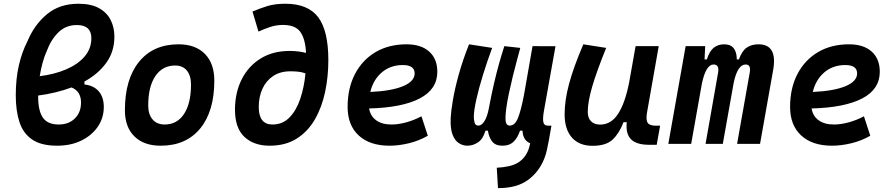

<svg xmlns="http://www.w3.org/2000/svg" viewBox="-20 -762 4728 1017"><path d="M427.2 -330.1V-314.5Q476.6 -309.1 503.2 -278.1Q529.8 -247.1 529.8 -195.3Q529.8 -137.7 498.3 -91.3Q466.8 -44.9 411.1 -17.6Q355.5 9.8 282.7 9.8Q197.8 9.8 149.9 -23.2Q102.1 -56.2 82.8 -116.2Q63.5 -176.3 63.5 -256.8Q63.5 -344.2 79.8 -415.5Q96.2 -486.8 125.5 -543.5Q161.6 -630.9 228.5 -686.5Q295.4 -742.2 395.5 -742.2Q462.4 -742.2 504.4 -718.8Q546.4 -695.3 566.2 -656Q585.9 -616.7 585.9 -568.4Q585.9 -488.3 542.7 -429Q499.5 -369.6 427.2 -330.1ZM190.4 -358.4Q268.6 -368.2 330.3 -394.5Q392.1 -420.9 428 -462.6Q463.9 -504.4 463.9 -559.6Q463.9 -629.4 387.2 -629.4Q329.1 -629.4 289.8 -591.1Q250.5 -552.7 228.5 -493.7Q215.3 -464.8 205.8 -430.2Q196.3 -395.5 190.4 -358.4ZM358.9 -298.8Q318.4 -283.7 273.9 -272.9Q229.5 -262.2 182.1 -255.9Q182.1 -252.4 182.1 -249.5Q182.1 -174.8 207.3 -138.7Q232.4 -102.5 290.5 -102.5Q344.2 -102.5 376.7 -134.8Q409.2 -167 409.2 -218.8Q409.2 -278.3 358.9 -298.8Z M831.1 9.8Q741.7 9.8 691.7 -39.8Q641.6 -89.4 641.6 -177.7Q641.6 -342.8 716.8 -435.1Q792 -527.3 925.8 -527.3Q1015.1 -527.3 1065.2 -476.6Q1115.2 -425.8 1115.2 -335Q1115.2 -172.4 1040.3 -81.3Q965.3 9.8 831.1 9.8ZM852.5 -102.5Q918 -102.5 954.8 -158.4Q991.7 -214.4 991.7 -314Q991.7 -361.8 969.7 -388.4Q947.8 -415 907.7 -415Q840.8 -415 803 -359.1Q765.1 -303.2 765.1 -203.6Q765.1 -156.2 788.1 -129.4Q811 -102.5 852.5 -102.5Z M1408.2 9.8Q1324.2 9.8 1274.2 -37.4Q1224.1 -84.5 1224.6 -184.1Q1225.6 -273.9 1261 -343.3Q1296.4 -412.6 1361.1 -452.4Q1425.8 -492.2 1514.2 -492.2Q1559.1 -492.2 1601.1 -481.9Q1597.2 -556.6 1570.6 -593.3Q1543.9 -629.9 1479.5 -629.9Q1445.3 -629.9 1414.3 -620.1Q1383.3 -610.4 1349.1 -594.7L1317.4 -700.7Q1355.5 -717.3 1395.8 -729.7Q1436 -742.2 1491.2 -742.2Q1611.3 -742.2 1665.3 -670.9Q1719.2 -599.6 1719.2 -443.4Q1719.2 -355.5 1701.9 -274.2Q1684.6 -192.9 1647.5 -128.9Q1610.4 -64.9 1551.3 -27.6Q1492.2 9.8 1408.2 9.8ZM1598.1 -373.5Q1577.1 -380.9 1556.9 -382.6Q1536.6 -384.3 1518.1 -384.3Q1463.9 -384.3 1426.5 -359.1Q1389.2 -334 1369.9 -291.3Q1350.6 -248.5 1350.6 -196.3Q1350.1 -102.5 1423.3 -102.5Q1477.1 -102.5 1513.4 -139.9Q1549.8 -177.2 1570.6 -239Q1591.3 -300.8 1598.1 -373.5Z M2053.7 -102.5Q2090.3 -102.5 2132.1 -114Q2173.8 -125.5 2212.4 -146L2246.1 -43Q2199.2 -16.1 2145.8 -3.2Q2092.3 9.8 2043.5 9.8Q1939 9.8 1880.1 -44.4Q1821.3 -98.6 1821.3 -195.8Q1821.3 -295.4 1860.4 -370.1Q1899.4 -444.8 1969.5 -486.1Q2039.6 -527.3 2133.3 -527.3Q2210.4 -527.3 2253.4 -488.8Q2296.4 -450.2 2296.4 -381.8Q2296.4 -289.1 2203.1 -240.5Q2109.9 -191.9 1935.1 -187.5Q1941.9 -147 1972.7 -124.8Q2003.4 -102.5 2053.7 -102.5ZM1941.4 -274.9Q2052.7 -279.8 2114.5 -305.4Q2176.3 -331.1 2176.3 -373Q2176.3 -417.5 2113.8 -417.5Q2048.8 -417.5 2003.2 -379.2Q1957.5 -340.8 1941.4 -274.9Z M2617.7 234.4 2611.3 126.5Q2684.1 122.6 2720.7 101.3Q2757.3 80.1 2775.4 39.6Q2779.3 31.2 2782.5 20Q2785.6 8.8 2788.6 -2.9Q2772 -9.3 2760.7 -24.7Q2749.5 -40 2747.6 -69.8H2734.4Q2722.2 -32.7 2700.4 -11.5Q2678.7 9.8 2641.6 9.8Q2604 9.8 2586.7 -12.7Q2569.3 -35.2 2564.5 -69.8H2551.3Q2539.1 -26.4 2512.5 -8.3Q2485.8 9.8 2455.1 9.8Q2432.6 9.8 2411.4 -3.2Q2390.1 -16.1 2377.4 -48.1Q2364.7 -80.1 2367.2 -136.7Q2368.7 -170.4 2378.7 -230.5Q2388.7 -290.5 2409.9 -367.2Q2431.2 -443.8 2464.4 -527.3L2586.9 -508.3Q2560.5 -437.5 2538.6 -366.5Q2516.6 -295.4 2503.4 -236.6Q2490.2 -177.7 2489.7 -143.6Q2489.7 -128.9 2493.7 -112.8Q2497.6 -96.7 2514.2 -96.7Q2531.2 -96.7 2546.4 -120.8Q2561.5 -145 2569.8 -190.4Q2583.5 -263.2 2596.7 -319.8Q2609.9 -376.5 2623.3 -424.3Q2636.7 -472.2 2651.4 -517.6L2735.8 -508.3Q2729.5 -484.9 2718.8 -445.1Q2708 -405.3 2696.5 -358.6Q2685.1 -312 2675.5 -266.8Q2666 -221.7 2661.6 -187.5Q2655.3 -138.2 2658.9 -117.4Q2662.6 -96.7 2680.2 -96.7Q2707 -96.7 2723.1 -135.7Q2739.3 -174.8 2755.4 -258.8L2800.8 -517.6L2922.4 -517.1L2861.8 -178.2Q2854 -134.8 2857.9 -115.5Q2861.8 -96.2 2883.8 -96.2H2900.9L2887.2 -19Q2882.3 7.8 2877 32Q2871.6 56.2 2863.8 76.2Q2835.9 147.9 2776.4 191.4Q2716.8 234.9 2617.7 234.4Z M3118.7 10.3Q3047.9 10.3 3009.3 -33.4Q2970.7 -77.1 2970.7 -156.7Q2970.7 -229.5 2994.1 -317.4Q3017.6 -405.3 3069.8 -527.3L3190.9 -508.3Q3140.1 -383.3 3116.7 -302.7Q3093.3 -222.2 3093.3 -168.9Q3093.3 -137.2 3110.6 -119.6Q3127.9 -102.1 3159.2 -102.1Q3217.3 -102.1 3254.4 -159.7Q3291.5 -217.3 3312.5 -325.7V-325.2L3346.7 -517.6H3469.2L3407.2 -166Q3400.4 -127 3410.6 -111.6Q3420.9 -96.2 3454.1 -96.2H3476.6L3458.5 4.9H3417.5Q3351.6 4.9 3322.5 -24.2Q3293.5 -53.2 3299.8 -114.7H3282.7Q3260.3 -56.2 3225.3 -22.9Q3190.4 10.3 3118.7 10.3Z M3715.3 -517.6 3711.9 -447.3H3724.1Q3737.8 -490.7 3760.3 -509Q3782.7 -527.3 3816.4 -527.3Q3881.8 -527.3 3882.8 -447.3H3894Q3909.2 -491.2 3934.6 -509.3Q3960 -527.3 3997.6 -527.3Q4099.6 -527.3 4075.2 -390.6L4005.9 0H3884.3L3951.2 -377.4Q3959 -420.4 3929.7 -420.4Q3886.7 -420.4 3866.2 -323.2L3808.6 0H3717.3L3783.7 -377.4Q3791 -420.4 3759.8 -420.4Q3719.2 -420.4 3697.8 -319.3L3641.1 0H3520L3611.8 -517.6Z M4397.5 -102.5Q4434.1 -102.5 4475.8 -114Q4517.6 -125.5 4556.2 -146L4589.8 -43Q4543 -16.1 4489.5 -3.2Q4436 9.8 4387.2 9.8Q4282.7 9.8 4223.9 -44.4Q4165 -98.6 4165 -195.8Q4165 -295.4 4204.1 -370.1Q4243.2 -444.8 4313.2 -486.1Q4383.3 -527.3 4477.1 -527.3Q4554.2 -527.3 4597.2 -488.8Q4640.1 -450.2 4640.1 -381.8Q4640.1 -289.1 4546.9 -240.5Q4453.6 -191.9 4278.8 -187.5Q4285.6 -147 4316.4 -124.8Q4347.2 -102.5 4397.5 -102.5ZM4285.2 -274.9Q4396.5 -279.8 4458.3 -305.4Q4520 -331.1 4520 -373Q4520 -417.5 4457.5 -417.5Q4392.6 -417.5 4346.9 -379.2Q4301.3 -340.8 4285.2 -274.9Z"/></svg>

Font: Cascadia Mono NF SemiBold
Style: Italic
Weight: 600
Italic angle: -10°
Monospace: yes
Designer: Aaron Bell
Foundry: Saja Typeworks
Version: Version 2404.023; ttfautohint (v1.8.4)